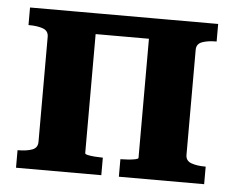

<svg xmlns="http://www.w3.org/2000/svg" viewBox="-43 -560 743 610"><g transform="rotate(5 329.0 -255.5)"><path d="M93 -88V-423Q93 -442 75.5 -448.5Q58 -455 30 -455H29V-511H244V-65Q244 -62 253 -60Q262 -58 275 -57Q288 -56 298 -56H301V0H29V-56H30Q58 -56 75.5 -62.5Q93 -69 93 -88ZM414 -65V-511H629V-455H627Q601 -455 583 -448.5Q565 -442 565 -423V-88Q565 -69 583 -62.5Q601 -56 627 -56H629V0H357V-56H359Q370 -56 382.5 -57Q395 -58 404.5 -60Q414 -62 414 -65ZM191 -445V-511H482V-445Z"/></g></svg>

Font: Roboto Serif 28pt SemiBold
Style: Regular
Weight: 600
Designer: Greg Gazdowicz
Foundry: Commercial Type
Version: Version 1.008